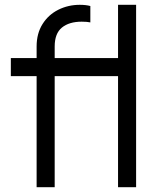

<svg xmlns="http://www.w3.org/2000/svg" viewBox="-20 -777 662 797"><path d="M132 -461H25V-536H132V-584Q132 -638 156.5 -677Q181 -716 222 -736.5Q263 -757 311 -757Q337 -757 355 -752V-684Q342 -687 319 -687Q267 -687 237 -662.5Q207 -638 207 -584V-536H470V-757H545V0H470V-461H207V0H132Z"/></svg>

Font: Evergrow Sans 
Style: Regular
Weight: 400
Foundry: 10Web
Version: Version 1.000